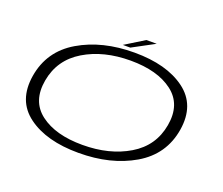

<svg xmlns="http://www.w3.org/2000/svg" viewBox="-126 -968 1351 1162"><g transform="rotate(20 549.0 -387.0)"><path d="M478 5Q271 5 151.8 -83Q32.5 -171 59.5 -338Q87 -506.5 235.5 -594Q384 -681.5 591.2 -681.5Q798.5 -681.5 917.8 -593.2Q1037 -505 1010 -338Q982.5 -169.5 834 -82.2Q685.5 5 478 5ZM483.5 -48.5Q657.5 -48.5 781.5 -122.8Q905.5 -197 930 -338Q955 -479 857.2 -553.5Q759.5 -628 585.5 -628Q412 -628 288.2 -553.5Q164.5 -479 139.5 -338Q114.5 -197 212.2 -122.8Q310 -48.5 483.5 -48.5ZM507.5 -701 631.5 -777.5H698L555.5 -701Z"/></g></svg>

Font: Anybody UltraExpanded Light
Style: Italic
Weight: 300
Width: 9
Italic angle: -10°
Designer: Tyler Finck
Foundry: Etcetera Type Company
Version: Version 1.010; ttfautohint (v1.8.3) -l 8 -r 50 -G 200 -x 14 